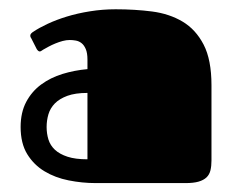

<svg xmlns="http://www.w3.org/2000/svg" viewBox="-20 -735 520 418"><path d="M188.5 -336.4Q158.7 -336.4 129.4 -342.3Q100.1 -348.1 76.9 -362.1Q53.7 -376 39.3 -399.4Q24.9 -422.9 24.9 -458.5Q24.9 -490.2 37.1 -513.2Q49.3 -536.1 69.6 -551Q89.8 -565.9 116 -574Q142.1 -582 170.4 -584.5V-605.5Q170.4 -619.6 166.7 -628.2Q163.1 -636.7 157.5 -641.1Q151.9 -645.5 145 -646.7Q138.2 -647.9 131.8 -647.9Q124.5 -647.9 116.5 -645.8Q108.4 -643.6 100.6 -640.4Q92.8 -637.2 85.9 -633.5Q79.1 -629.9 74.2 -627Q71.8 -625.5 70.1 -624.3Q68.4 -623 66.4 -623Q63.5 -623 60.1 -627.9L47.9 -651.9Q45.9 -654.3 45.9 -657.2Q45.9 -660.2 48.1 -662.4Q50.3 -664.6 52.7 -666Q64.9 -674.3 83.7 -683.1Q102.5 -691.9 125.7 -699Q148.9 -706.1 176 -710.4Q203.1 -714.8 231.9 -714.8Q273.4 -714.8 311 -710Q348.6 -705.1 377.4 -688Q406.2 -670.9 423.3 -637.9Q440.4 -605 440.4 -549.3V-385.7Q440.4 -373.5 438.2 -364.3Q436 -355 429.7 -348.9Q423.3 -342.8 412.4 -339.6Q401.4 -336.4 383.8 -336.4ZM170.4 -532.7Q144 -532.7 126.7 -526.4Q109.4 -520 99.4 -509.8Q89.4 -499.5 85.4 -486.1Q81.5 -472.7 81.5 -458.5Q81.5 -444.3 85.4 -431.4Q89.4 -418.5 99.6 -408.9Q109.9 -399.4 127 -393.8Q144 -388.2 170.4 -388.2Z"/></svg>

Font: Fascinate Cyrillic
Style: Regular
Weight: 900
Designer: Denis Ignatov
Foundry: Astigmatic (AOETI)
Version: Version 1.00 November 30, 2018, initial release